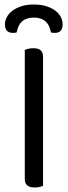

<svg xmlns="http://www.w3.org/2000/svg" viewBox="-20 -827 302 852"><path d="M171 -2Q166 0 156 2.5Q146 5 134 5Q90 5 90 -32V-606Q95 -608 105.5 -610.5Q116 -613 128 -613Q171 -613 171 -576ZM130 -749Q65 -749 54 -683Q50 -682 46 -681.5Q42 -681 37 -681Q21 -681 11.5 -690Q2 -699 2 -719Q2 -735 10 -750.5Q18 -766 34 -778.5Q50 -791 74 -799Q98 -807 130 -807Q163 -807 187 -799Q211 -791 227 -778.5Q243 -766 250.5 -750Q258 -734 258 -719Q258 -681 223 -681Q214 -681 206 -683Q195 -749 130 -749Z"/></svg>

Font: Baloo Chettan 2
Style: Regular
Weight: 400
Designer: Maithili Shingre, Unnati Kotecha and Ek Type
Foundry: Ek Type
Version: Version 1.640;hotconv 1.0.111;makeotfexe 2.5.65597; ttfautoh